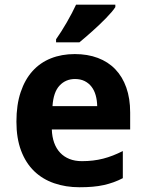

<svg xmlns="http://www.w3.org/2000/svg" viewBox="-20 -786 621 816"><path d="M298.8 -450.2Q259.3 -450.2 233.2 -422.4Q207 -394.5 203.1 -335H393.1Q392.6 -359.9 386.7 -380.9Q380.9 -401.9 369.1 -417.2Q357.4 -432.6 339.8 -441.4Q322.3 -450.2 298.8 -450.2ZM317.9 9.8Q259.3 9.8 210 -7.3Q160.6 -24.4 125 -58.8Q89.4 -93.3 69.6 -145.8Q49.8 -198.2 49.8 -269Q49.8 -340.8 67.9 -394.5Q85.9 -448.2 118.4 -484.1Q150.9 -520 196.5 -538.1Q242.2 -556.2 297.9 -556.2Q352.1 -556.2 395.8 -539.8Q439.5 -523.4 470 -491.7Q500.5 -460 516.8 -413.8Q533.2 -367.7 533.2 -308.1V-235.8H200.2Q201.2 -204.6 210.2 -179.4Q219.2 -154.3 235.6 -137Q252 -119.6 275.1 -110.4Q298.3 -101.1 328.1 -101.1Q353 -101.1 375.2 -103.8Q397.5 -106.4 418.5 -111.8Q439.5 -117.2 460 -125.2Q480.5 -133.3 502 -144V-28.8Q482.4 -18.6 462.6 -11.5Q442.9 -4.4 420.9 0.5Q398.9 5.4 373.5 7.6Q348.1 9.8 317.9 9.8ZM218.3 -606V-619.1Q228.5 -633.3 240.2 -651.9Q252 -670.4 263.4 -690.2Q274.9 -710 285.2 -729.7Q295.4 -749.5 303.2 -766.1H470.2V-755.9Q464.8 -747.1 454.6 -735.1Q444.3 -723.1 431.2 -709.5Q418 -695.8 402.8 -681.4Q387.7 -667 372.3 -653.3Q356.9 -639.6 342.8 -627.4Q328.6 -615.2 317.4 -606Z"/></svg>

Font: Droid Sans
Style: Bold
Weight: 700
Foundry: Ascender Corporation
Version: Version 1.00 build 112